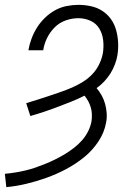

<svg xmlns="http://www.w3.org/2000/svg" viewBox="-51 -558 571 791"><path d="M-25 213 -31 158Q-9 156 12.5 152.5Q34 149 55 144Q76 139 96 132Q116 125 137 116.5Q158 108 178 98Q198 88 217 76.5Q236 65 254 51Q272 37 287 20Q302 3 312 -17Q322 -37 326 -58Q328 -73 327.5 -87.5Q327 -102 323 -115.5Q319 -129 312.5 -141Q306 -153 297 -164Q270 -150 242 -139Q214 -128 186.5 -117.5Q159 -107 130.5 -97.5Q102 -88 74 -80L57 -133Q80 -140 104 -147.5Q128 -155 151.5 -163Q175 -171 198.5 -179Q222 -187 245 -197Q268 -207 290 -220.5Q312 -234 329.5 -252.5Q347 -271 358 -294Q369 -317 373 -340Q377 -366 374 -392.5Q371 -419 358 -440.5Q345 -462 321.5 -472.5Q298 -483 272 -483Q246 -483 220 -474Q194 -465 174.5 -445.5Q155 -426 143 -401.5Q131 -377 127 -351H66Q70 -375 79 -399Q88 -423 101.5 -444.5Q115 -466 134 -484.5Q153 -503 175.5 -515.5Q198 -528 223 -533Q248 -538 272 -538Q298 -538 323.5 -532.5Q349 -527 370 -513.5Q391 -500 405.5 -480Q420 -460 427 -435.5Q434 -411 435.5 -384.5Q437 -358 433 -332Q430 -313 422.5 -293Q415 -273 404 -255.5Q393 -238 378.5 -222.5Q364 -207 347 -195Q359 -181 368 -164.5Q377 -148 382 -130Q387 -112 388.5 -92Q390 -72 386 -53Q379 -12 354 25.5Q329 63 294 91Q259 119 220 139.5Q181 160 140.5 174.5Q100 189 58.5 199Q17 209 -25 213Z"/></svg>

Font: Iosevka Curly Light Oblique
Style: Regular
Weight: 300
Italic angle: -9°
Monospace: yes
Designer: Belleve Invis
Foundry: Belleve Invis
Version: Version 11.1.0; ttfautohint (v1.8.3)